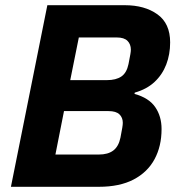

<svg xmlns="http://www.w3.org/2000/svg" viewBox="-20 -718 691 738"><path d="M22 0 162 -698H460Q536 -698 585 -663Q634 -628 634 -555Q634 -509 619 -470Q604 -431 574 -403Q544 -375 498 -362L497 -357Q552 -342 576.5 -306.5Q601 -271 601 -222Q601 -156 574 -106Q547 -56 493.5 -28Q440 0 360 0ZM193 -124H360Q395 -124 415.5 -139.5Q436 -155 443 -189Q448 -215 450 -227Q452 -239 452 -246Q452 -266 439 -278.5Q426 -291 397 -291H226ZM250 -410H391Q426 -410 446.5 -424Q467 -438 474 -472Q479 -498 481 -509Q483 -520 483 -527Q483 -548 470 -561Q457 -574 429 -574H283Z"/></svg>

Font: IBM Plex Sans
Style: Italic
Weight: 400
Italic angle: -11.31°
Designer: Mike Abbink, Paul van der Laan, Pieter van Rosmalen
Foundry: Bold Monday
Version: Version 3.201